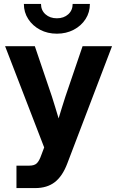

<svg xmlns="http://www.w3.org/2000/svg" viewBox="-20 -750 594 974"><path d="M63.5 204.1V90.3H128.9Q154.8 90.3 167.2 77.9Q179.7 65.4 189.9 35.6L204.1 -2L5.9 -515.6H156.7L243.2 -260.7Q252 -232.9 260.5 -205.1Q269 -177.2 277.3 -149.4Q285.6 -177.2 294.4 -205.3Q303.2 -233.4 312 -260.7L398.9 -515.6H548.3L321.3 79.6Q296.9 144 257.8 174.1Q218.8 204.1 158.7 204.1ZM268.6 -579.1Q221.2 -579.1 183.3 -599.1Q145.5 -619.1 123.3 -653.3Q101.1 -687.5 101.1 -730H188Q188 -697.8 210.7 -677.5Q233.4 -657.2 268.6 -657.2Q303.7 -657.2 326.2 -677.5Q348.6 -697.8 348.6 -730H436Q436 -687.5 414.1 -653.3Q392.1 -619.1 354 -599.1Q315.9 -579.1 268.6 -579.1Z"/></svg>

Font: Inter Display
Style: Bold
Weight: 700
Designer: Rasmus Andersson
Foundry: rsms
Version: Version 4.001;git-9221beed3